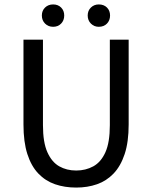

<svg xmlns="http://www.w3.org/2000/svg" viewBox="-20 -835 687 867"><path d="M324 12Q272 12 228.5 -3Q185 -18 153 -51.5Q121 -85 103.5 -139.5Q86 -194 86 -273V-656H174V-270Q174 -192 194 -147.5Q214 -103 247.5 -84Q281 -65 324 -65Q367 -65 401.5 -84Q436 -103 456 -147.5Q476 -192 476 -270V-656H561V-273Q561 -194 543 -139.5Q525 -85 493 -51.5Q461 -18 418 -3Q375 12 324 12ZM426 -714Q405 -714 390.5 -728.5Q376 -743 376 -765Q376 -787 390.5 -801Q405 -815 426 -815Q449 -815 463 -801Q477 -787 477 -765Q477 -743 463 -728.5Q449 -714 426 -714ZM220 -714Q198 -714 183.5 -728.5Q169 -743 169 -765Q169 -787 183.5 -801Q198 -815 220 -815Q242 -815 256 -801Q270 -787 270 -765Q270 -743 256 -728.5Q242 -714 220 -714Z"/></svg>

Font: Assistant ExtraLight Medium
Style: Regular
Weight: 500
Version: Version 3.000